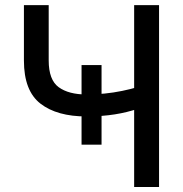

<svg xmlns="http://www.w3.org/2000/svg" viewBox="-20 -748 731 768"><path d="M75.7 -727.5H174.8V-506.3Q174.8 -428.2 214.8 -399.2Q254.9 -370.1 325.7 -370.1Q363.3 -370.1 398.9 -373.8Q434.6 -377.4 468 -384.3Q501.5 -391.1 531.2 -399.9V-312.5Q509.3 -305.7 486.6 -300Q463.9 -294.4 439 -290.5Q414.1 -286.6 386.2 -284.4Q358.4 -282.2 325.7 -282.2Q208 -282.2 141.8 -333.5Q75.7 -384.8 75.7 -505.4ZM516.6 -727.5H616.2V0H516.6ZM306.2 -169.4V-487.8H386.2V-169.4Z"/></svg>

Font: Inter Cardless Tabular
Style: Regular
Weight: 400
Designer: Rasmus Andersson
Foundry: rsms
Version: Version 4.000;git-4fc901f